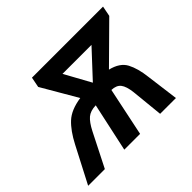

<svg xmlns="http://www.w3.org/2000/svg" viewBox="-177 -717 894 894"><g transform="rotate(-45 269.5 -270.5)"><path d="M-52 0H58L142 -166Q162 -205 182 -222Q202 -239 238 -240L186 0H290L340 -239Q372 -238 386.5 -219.5Q401 -201 406 -158L422 0H526L505 -161Q498 -222 477.5 -261Q457 -300 399 -314L577 -490L587 -541H119L109 -490L211 -315Q143 -305 107.5 -272Q72 -239 41 -179ZM303 -324 232 -453H423Z"/></g></svg>

Font: Noto Sans UI Medium
Style: Italic
Weight: 500
Italic angle: -12°
Designer: Monotype Design Team
Foundry: Monotype Imaging Inc.
Version: Version 1.901